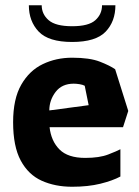

<svg xmlns="http://www.w3.org/2000/svg" viewBox="-20 -702 531 732"><path d="M255 10Q190 10 139 -13Q88 -36 59 -90Q30 -144 30 -236Q30 -325 61 -379Q92 -433 143 -457.5Q194 -482 255 -482Q322 -482 360.5 -467Q399 -452 419 -438L469 -279L449 -217H169Q175 -164 207 -132Q239 -100 305 -100Q359 -100 392.5 -113Q426 -126 439 -133V-29Q409 -13 362.5 -1.5Q316 10 255 10ZM168 -281 318 -301 303 -375Q296 -379 283.5 -381Q271 -383 261 -383Q216 -383 192 -351.5Q168 -320 168 -281ZM255 -542Q165 -542 127.5 -581.5Q90 -621 90 -682H139Q139 -648 165.5 -625Q192 -602 255 -602Q318 -602 343.5 -625Q369 -648 369 -682H420Q420 -620 382.5 -581Q345 -542 255 -542Z"/></svg>

Font: Rowdies Light
Style: Regular
Weight: 300
Designer: Jaikishan Patel
Version: Version 1.000; ttfautohint (v1.8.3)